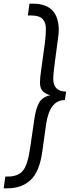

<svg xmlns="http://www.w3.org/2000/svg" viewBox="-42 -821 382 1042"><path d="M137 -801Q277 -801 277 -656Q277 -637 262 -531.5Q247 -426 247 -394Q247 -324 317 -324L310 -278Q227 -278 208 -145L187 5Q172 111 124 156Q76 201 -2 201H-22L-13 137H1Q57 137 83 104.5Q109 72 122 -21L144 -172Q153 -235 171 -265Q189 -295 230 -304Q199 -314 187 -329.5Q175 -345 175 -372.5Q175 -400 181 -438L202 -591Q207 -631 207 -665Q207 -699 189 -718Q171 -737 127 -737H109L118 -801Z"/></svg>

Font: Gudea
Style: Italic
Weight: 400
Version: Version 1.002